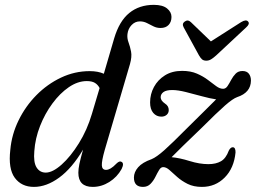

<svg xmlns="http://www.w3.org/2000/svg" viewBox="-20 -742 1029 772"><path d="M469 -62.5Q451 -30 419.5 -10.2Q388 9.5 353 9.5Q295 9.5 295 -47.5Q295 -62 299.2 -82.8Q303.5 -103.5 314 -140.5Q269.5 -65.5 218.2 -28Q167 9.5 116.5 9.5Q66.5 9.5 39.5 -27Q12.5 -63.5 21.5 -140Q27 -201.5 54.8 -258.2Q82.5 -315 126.5 -359.5Q170.5 -404 225.5 -430Q280.5 -456 340.5 -456Q374 -456 397.5 -445.5L439 -587.5Q459.5 -657 499.8 -689.8Q540 -722.5 598.5 -722.5Q634 -722.5 651.8 -708Q669.5 -693.5 669.5 -674Q669.5 -654 658 -641.8Q646.5 -629.5 625.5 -629.5Q610 -629.5 596.8 -636.2Q583.5 -643 570.5 -649.5Q557.5 -656 542.5 -656Q523 -656 509 -641.2Q495 -626.5 492.5 -605Q490.5 -588 496.8 -571.5Q503 -555 507 -534.5Q511 -514 502.5 -484L401 -138.5Q388.5 -94.5 389.5 -76.8Q390.5 -59 406.5 -59Q415 -59 425 -64.8Q435 -70.5 449 -85Q460.5 -96 468 -91.5Q480.5 -86 469 -62.5ZM118 -134.5Q114 -89.5 127 -68.8Q140 -48 164 -48Q191.5 -48 227.8 -80.2Q264 -112.5 297.2 -166Q330.5 -219.5 349.5 -284L380.5 -388Q373.5 -401.5 361.5 -408.8Q349.5 -416 329 -416Q292.5 -416 256.8 -391.5Q221 -367 190.8 -326Q160.5 -285 141 -235.2Q121.5 -185.5 118 -134.5ZM927 -129Q921 -66 883.5 -28.2Q846 9.5 792 9.5Q758.5 9.5 734.5 -2.5Q710.5 -14.5 692.8 -30.2Q675 -46 661.8 -58Q648.5 -70 636.5 -70Q627 -70.5 619.8 -58.5Q612.5 -46.5 604.8 -30.8Q597 -15 585.2 -2.8Q573.5 9.5 555 9.5Q518.5 9.5 518.5 -28Q518.5 -50 535.5 -69.5Q552.5 -89 589.5 -102Q609 -110 640.8 -138.2Q672.5 -166.5 732.5 -227Q775 -269 803.8 -297.5Q832.5 -326 849 -342.5Q824.5 -346 791.8 -355Q759 -364 727 -372Q695 -380 672.5 -380Q648.5 -380 637.2 -371.8Q626 -363.5 626 -351Q626 -337.5 643.5 -325.5Q658.5 -316 658.5 -299.5Q658.5 -287.5 650 -280.2Q641.5 -273 629 -273Q609 -273 596.2 -288Q583.5 -303 583.5 -330Q583.5 -363.5 599 -392.2Q614.5 -421 643.2 -439Q672 -457 712 -457Q746.5 -457 771.8 -446Q797 -435 815.5 -421Q834 -407 848.8 -396Q863.5 -385 877 -385Q887.5 -385 894.8 -395.8Q902 -406.5 909.5 -420.8Q917 -435 927.5 -445.8Q938 -456.5 955 -456.5Q972 -456.5 980.5 -445.8Q989 -435 989 -418Q988.5 -369.5 933.5 -351.5Q916.5 -345.5 885 -318Q853.5 -290.5 790.5 -227.5Q743.5 -182.5 715.5 -155.2Q687.5 -128 670 -110Q702.5 -107 742.5 -94.5Q782.5 -82 818 -82Q848 -82 868.2 -93.5Q888.5 -105 900 -136.5Q907 -150 916 -150Q927.5 -149.5 927 -129ZM849.5 -519.5Q838.5 -509.5 829.2 -503.8Q820 -498 809.5 -498Q798.5 -498 792.2 -503.5Q786 -509 780 -519.5L718.5 -632Q710.5 -647 723 -655.5Q735.5 -664.5 747.5 -653L828 -575.5L949.5 -653Q969.5 -665 977.5 -655.5Q986 -646 969.5 -631.5Z"/></svg>

Font: Fraunces 72pt S050
Style: Italic
Weight: 400
Italic angle: -16°
Version: Version 1.000; ttfautohint (v1.8.3)